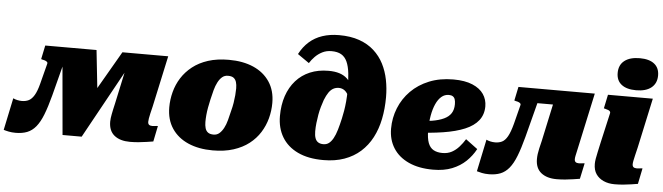

<svg xmlns="http://www.w3.org/2000/svg" viewBox="-71 -981 4109 1190"><g transform="rotate(5 1983.5 -386.0)"><path d="M508 -543H296L344 0H463L762 -543H669L493 -239L541 -237ZM178 -303Q166 -257 151 -232Q136 -207 117.5 -197.5Q99 -188 74 -188Q61 -188 46.5 -191Q32 -194 20 -200L-22 0Q-10 4 9.5 8Q29 12 53 12Q94 12 124.5 0Q155 -12 178.5 -40.5Q202 -69 221 -117.5Q240 -166 259 -238L338 -543H189L171 -457L181 -454Q193 -452 200 -448.5Q207 -445 210 -441Q213 -437 211 -431ZM866 -128Q866 -136 868 -148.5Q870 -161 874.5 -180.5Q879 -200 885 -224L954 -543H720L651 -222Q646 -201 642.5 -184.5Q639 -168 636.5 -155Q634 -142 632.5 -130.5Q631 -119 631 -108Q631 -51 666.5 -22.5Q702 6 764 6Q791 6 817 3.5Q843 1 866 -2.5Q889 -6 908 -9L928 -107Q924 -107 919 -106.5Q914 -106 907.5 -105Q901 -104 894 -104Q880 -104 873 -109.5Q866 -115 866 -128Z M1372 -240Q1379 -266 1383 -291Q1387 -316 1389 -339Q1391 -362 1391 -381Q1391 -404 1386 -420.5Q1381 -437 1369 -446Q1357 -455 1334 -455Q1313 -455 1298 -442.5Q1283 -430 1271.5 -408Q1260 -386 1252.5 -358Q1245 -330 1238 -299Q1232 -273 1227.5 -248Q1223 -223 1221 -200.5Q1219 -178 1219 -158Q1219 -136 1224 -119Q1229 -102 1241.5 -93Q1254 -84 1276 -84Q1297 -84 1312 -97Q1327 -110 1338.5 -131.5Q1350 -153 1357.5 -181.5Q1365 -210 1372 -240ZM988 -229Q988 -277 1000.5 -324.5Q1013 -372 1039 -413Q1065 -454 1105.5 -486Q1146 -518 1202 -536Q1258 -554 1331 -554Q1419 -554 1484 -525.5Q1549 -497 1585.5 -442.5Q1622 -388 1622 -311Q1622 -262 1609.5 -215Q1597 -168 1571 -126.5Q1545 -85 1504.5 -53.5Q1464 -22 1408 -4Q1352 14 1279 14Q1192 14 1126.5 -14.5Q1061 -43 1024.5 -97.5Q988 -152 988 -229Z M1960 -663Q1928 -663 1902.5 -650Q1877 -637 1858 -617.5Q1839 -598 1826 -577L1754 -627Q1778 -673 1813 -704Q1848 -735 1894.5 -750.5Q1941 -766 1998 -766Q2070 -766 2124 -747Q2178 -728 2216 -693.5Q2254 -659 2277 -614Q2300 -569 2310.5 -516.5Q2321 -464 2321 -408Q2321 -336 2308 -272Q2295 -208 2267.5 -155.5Q2240 -103 2197.5 -65Q2155 -27 2097.5 -6.5Q2040 14 1967 14Q1873 14 1808 -17Q1743 -48 1709.5 -104Q1676 -160 1676 -235Q1676 -304 1695 -360Q1714 -416 1750 -456.5Q1786 -497 1837 -518.5Q1888 -540 1952 -540Q1991 -540 2019.5 -531Q2048 -522 2068 -503.5Q2088 -485 2100 -458Q2112 -431 2119 -395L2103 -322Q2099 -363 2088.5 -389Q2078 -415 2062 -427.5Q2046 -440 2025 -440Q2006 -440 1990.5 -431.5Q1975 -423 1962.5 -405Q1950 -387 1938 -357Q1931 -337 1924 -313Q1917 -289 1912.5 -263Q1908 -237 1905 -211Q1902 -185 1902 -159Q1902 -134 1908 -117Q1914 -100 1927 -92Q1940 -84 1959 -84Q1979 -84 1993.5 -95Q2008 -106 2020 -127.5Q2032 -149 2041.5 -181Q2051 -213 2060 -253Q2065 -275 2069.5 -301.5Q2074 -328 2077 -360.5Q2080 -393 2080 -430Q2080 -491 2075 -535Q2070 -579 2057 -607.5Q2044 -636 2020.5 -649.5Q1997 -663 1960 -663Z M2650 14Q2561 14 2498 -15Q2435 -44 2402 -96Q2369 -148 2369 -217Q2369 -284 2393.5 -345Q2418 -406 2464.5 -453Q2511 -500 2577.5 -527Q2644 -554 2728 -554Q2800 -554 2847 -534Q2894 -514 2916.5 -480.5Q2939 -447 2939 -405Q2939 -354 2910.5 -317.5Q2882 -281 2827 -258Q2772 -235 2692.5 -222.5Q2613 -210 2510 -205L2513 -278Q2573 -280 2617.5 -287.5Q2662 -295 2691.5 -309Q2721 -323 2735.5 -345.5Q2750 -368 2750 -402Q2750 -420 2746 -432Q2742 -444 2732.5 -450Q2723 -456 2708 -456Q2682 -456 2662 -439Q2642 -422 2628 -391Q2614 -360 2606.5 -318Q2599 -276 2599 -226Q2599 -177 2610 -148Q2621 -119 2643.5 -106.5Q2666 -94 2699 -94Q2732 -94 2757 -107.5Q2782 -121 2802 -143.5Q2822 -166 2838 -192L2912 -137Q2889 -94 2853.5 -60Q2818 -26 2768 -6Q2718 14 2650 14Z M3125 -313Q3111 -260 3095.5 -233Q3080 -206 3061 -197Q3042 -188 3019 -188Q3003 -188 2988 -191.5Q2973 -195 2964 -200L2922 0Q2935 4 2954 8Q2973 12 2997 12Q3038 12 3068.5 0Q3099 -12 3122.5 -40.5Q3146 -69 3165 -117.5Q3184 -166 3203 -238L3282 -543H3133L3115 -457L3125 -454Q3137 -452 3144 -448.5Q3151 -445 3154 -441Q3157 -437 3155 -431ZM3218 -453H3440L3463 -543H3241ZM3520 -128Q3520 -136 3522.5 -148.5Q3525 -161 3529.5 -180.5Q3534 -200 3539 -224L3608 -543H3375L3306 -222Q3299 -194 3294.5 -174Q3290 -154 3288 -138.5Q3286 -123 3286 -108Q3286 -51 3321.5 -22.5Q3357 6 3418 6Q3446 6 3471.5 3.5Q3497 1 3520 -2.5Q3543 -6 3562 -9L3583 -107Q3579 -107 3573.5 -106.5Q3568 -106 3562 -105Q3556 -104 3548 -104Q3534 -104 3527 -109.5Q3520 -115 3520 -128Z M3646 -109Q3646 -124 3649 -141.5Q3652 -159 3657.5 -184Q3663 -209 3671 -246L3713 -431Q3714 -437 3710.5 -441.5Q3707 -446 3699.5 -449Q3692 -452 3680 -455L3672 -457L3690 -543H3969L3902 -233Q3895 -204 3890 -183Q3885 -162 3882.5 -149Q3880 -136 3880 -128Q3880 -115 3887 -109.5Q3894 -104 3908 -104Q3916 -104 3922 -105Q3928 -106 3933.5 -106.5Q3939 -107 3943 -107L3923 -9Q3905 -6 3882 -2.5Q3859 1 3833 3.5Q3807 6 3779 6Q3740 6 3710 -7.5Q3680 -21 3663 -46Q3646 -71 3646 -109ZM3738 -683Q3738 -733 3772 -759.5Q3806 -786 3867 -786Q3926 -786 3957.5 -761Q3989 -736 3989 -689Q3989 -640 3955.5 -613Q3922 -586 3861 -586Q3802 -586 3770 -611Q3738 -636 3738 -683Z"/></g></svg>

Font: Roboto Serif Black
Style: Italic
Weight: 900
Italic angle: -10°
Version: Version 1.008